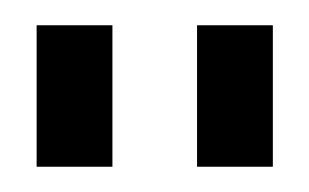

<svg xmlns="http://www.w3.org/2000/svg" viewBox="-20 -744 245 152"><path d="M69 -724V-612H9V-724ZM196 -724V-612H136V-724Z"/></svg>

Font: Pathway Extreme Condensed ExtraLight
Style: Regular
Weight: 250
Width: 3
Version: Version 1.001;gftools[0.9.26]